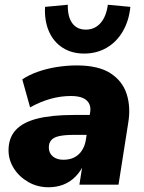

<svg xmlns="http://www.w3.org/2000/svg" viewBox="-20 -779 608 810"><path d="M185 11Q138 11 99.5 -11Q61 -33 38.5 -68.5Q16 -104 16 -145Q16 -197 46 -230Q76 -263 137 -278.5Q198 -294 291 -294H370L356 -210H291Q254 -210 230.5 -205Q207 -200 196.5 -188Q186 -176 186 -157Q186 -133 203 -119Q220 -105 247 -105Q274 -105 293.5 -115Q313 -125 325.5 -144Q338 -163 342 -188L360 -303Q366 -336 346 -355Q326 -374 279 -374Q236 -374 193 -362Q150 -350 107 -326L74 -444Q100 -462 137.5 -475.5Q175 -489 218 -496Q261 -503 304 -503Q395 -503 446 -470Q497 -437 514.5 -382Q532 -327 521 -261L480 0H315L330 -96H338Q323 -59 299.5 -35Q276 -11 247 0Q218 11 185 11ZM335 -553Q283 -553 244.5 -577.5Q206 -602 186.5 -646.5Q167 -691 170 -750L266 -759Q265 -708 285 -681Q305 -654 342 -654Q379 -654 403.5 -681Q428 -708 435 -759L530 -750Q524 -691 498 -646.5Q472 -602 430 -577.5Q388 -553 335 -553Z"/></svg>

Font: Nunito Sans 12pt ExtraLight 12pt Black
Style: Italic
Weight: 900
Italic angle: -9°
Version: Version 3.101;gftools[0.9.27]